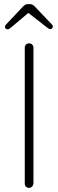

<svg xmlns="http://www.w3.org/2000/svg" viewBox="-20 -910 282 930"><path d="M142 -21Q141 -12 135 -6Q129 0 121 0Q111 0 105.5 -6Q100 -12 100 -21V-679Q100 -688 106 -694Q112 -700 121 -700Q130 -700 136 -694Q142 -688 142 -679ZM125 -854 35 -778Q30 -774 25.5 -771Q21 -768 16 -768Q11 -768 7.5 -772Q4 -776 4 -780Q4 -783 5.5 -786Q7 -789 10 -792L91 -878Q97 -884 102 -887Q107 -890 115 -890H125Q133 -890 138 -887Q143 -884 149 -878L230 -793Q233 -790 234.5 -787Q236 -784 236 -781Q236 -777 232.5 -773Q229 -769 224 -769Q220 -769 215 -772Q210 -775 205 -779L114 -850Z"/></svg>

Font: Quicksand Light Light
Style: Regular
Weight: 300
Version: Version 3.006